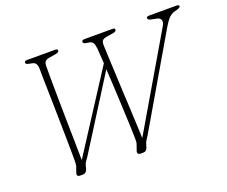

<svg xmlns="http://www.w3.org/2000/svg" viewBox="-114 -880 1254 1060"><g transform="rotate(-20 512.5 -350.0)"><path d="M833.5 -690Q833.5 -700 850 -700H1010Q1025 -700 1025 -691.5Q1025 -683 1003.5 -677L988 -673Q972 -668.5 957.5 -655Q943 -641.5 924.5 -611L614 -79.5Q608.5 -70.5 602.5 -62Q596.5 -53.5 593 -43.5L586 -20.5Q579 0 562 0H544Q533.5 0 529.5 -6.8Q525.5 -13.5 531 -26.5L540 -52Q544.5 -63.5 544.5 -72.5Q544.5 -81.5 544.5 -93Q544.5 -111 542.8 -156Q541 -201 538.2 -260.8Q535.5 -320.5 532.5 -384Q529.5 -447.5 526 -502.5L263 -85.5Q252.5 -71 246.5 -62Q240.5 -53 237.5 -42L232.5 -22Q225 0 205 0H190.5Q165 0 176 -26L183 -46Q187.5 -56.5 188.2 -65.5Q189 -74.5 189.5 -88Q189.5 -102 189.2 -140.2Q189 -178.5 188 -231.8Q187 -285 186 -344.2Q185 -403.5 183.8 -460.5Q182.5 -517.5 181.5 -563.2Q180.5 -609 180.5 -633.5Q179.5 -669 153 -673L139.5 -676Q116.5 -679 116.5 -689Q116.5 -700 131 -700H297.5Q311.5 -700 311.5 -690.5Q311.5 -679 288.5 -676L253 -670Q235.5 -667.5 227.8 -659.2Q220 -651 220 -630Q219.5 -603 220 -551.2Q220.5 -499.5 221.2 -434.5Q222 -369.5 223.2 -302.2Q224.5 -235 225.5 -175.8Q226.5 -116.5 227 -77.5L524.5 -538Q522.5 -567 521 -589.8Q519.5 -612.5 518.5 -626.5Q516.5 -649.5 509.8 -660.2Q503 -671 488 -673.5L467.5 -677Q453.5 -679 453.5 -689.5Q453.5 -700 471.5 -700H634.5Q648 -700 648 -691Q648 -685 643 -681.8Q638 -678.5 633 -677.5L588 -670Q569 -667 562.8 -658Q556.5 -649 557.5 -627Q558 -608 560 -568Q562 -528 564.2 -475.8Q566.5 -423.5 569.2 -366Q572 -308.5 574.8 -253Q577.5 -197.5 579.5 -151.8Q581.5 -106 582.5 -77.5L900 -619Q912 -638.5 907.2 -652Q902.5 -665.5 886 -669L852.5 -676Q833.5 -679.5 833.5 -690Z"/></g></svg>

Font: Fraunces 9pt Soft Thin
Style: Italic
Weight: 100
Italic angle: -16°
Version: Version 1.000;[b76b70a41]